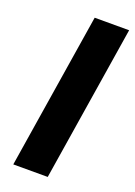

<svg xmlns="http://www.w3.org/2000/svg" viewBox="-137 -761 575 817"><g transform="rotate(20 150.5 -352.5)"><path d="M33 0 145 -705H301L189 0Z"/></g></svg>

Font: Nunito Sans 10pt ExtraBold
Style: Italic
Weight: 800
Italic angle: -9°
Designer: Vernon Adams
Foundry: Vernon Adams
Version: Version 3.101;gftools[0.9.27]